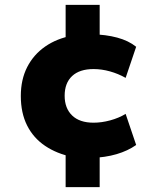

<svg xmlns="http://www.w3.org/2000/svg" viewBox="-20 -649 640 784"><path d="M248 115V-50L277 -8Q212 -21 164 -53.5Q116 -86 90.5 -137Q65 -188 65 -257Q65 -324 91 -375Q117 -426 164.5 -459Q212 -492 277 -504L248 -461V-629H387V-473L355 -509Q412 -508 458.5 -495.5Q505 -483 536 -458L493 -331Q463 -348 429 -357.5Q395 -367 362 -367Q305 -367 274.5 -338.5Q244 -310 244 -258Q244 -207 274.5 -177.5Q305 -148 362 -148Q395 -148 430 -157.5Q465 -167 493 -184L536 -57Q502 -33 456 -19.5Q410 -6 352 -4L387 -40V115Z"/></svg>

Font: Nunito Sans 9pt Black
Style: Regular
Weight: 900
Version: Version 3.101;gftools[0.9.27]